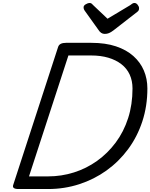

<svg xmlns="http://www.w3.org/2000/svg" viewBox="-20 -1271 1011 1291"><path d="M104 0Q59 0 69 -28L371 -956Q376 -970 389 -976.5Q402 -983 424 -983H594Q689 -983 759.5 -959.5Q830 -936 877 -894Q924 -852 947.5 -796.5Q971 -741 971 -676Q971 -558 937 -454.5Q903 -351 841 -267.5Q779 -184 696 -124.5Q613 -65 513 -32.5Q413 0 304 0ZM175 -85H304Q393 -85 477 -111.5Q561 -138 632.5 -189Q704 -240 758 -312.5Q812 -385 841.5 -476.5Q871 -568 871 -676Q871 -728 852 -769.5Q833 -811 796 -839.5Q759 -868 708 -883Q657 -898 593 -898H440ZM884 -1251Q896 -1251 905.5 -1239Q915 -1227 915 -1216Q915 -1206 912 -1201Q909 -1196 904 -1192L742 -1066Q726 -1054 713 -1048.5Q700 -1043 684 -1043Q671 -1043 660.5 -1050Q650 -1057 642 -1070L549 -1200Q544 -1208 543 -1213Q542 -1218 542 -1222Q542 -1234 557 -1242.5Q572 -1251 581 -1251Q592 -1251 597 -1246Q602 -1241 608 -1235L703 -1145L855 -1236Q861 -1240 868 -1245.5Q875 -1251 884 -1251Z"/></svg>

Font: Playwrite SK
Style: Regular
Weight: 400
Designer: Veronika Burian, José Scaglione
Foundry: TypeTogether
Version: Version 1.002